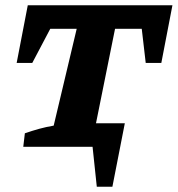

<svg xmlns="http://www.w3.org/2000/svg" viewBox="-20 -555 672 726"><path d="M346 151 330 0H68L74 -51Q103 -61 128.5 -68Q154 -75 183 -80L270 -446H170L102 -317H43L85 -535H632L590 -317H531L516 -446H415L343 -89H452L405 151Z"/></svg>

Font: Piazzolla SC
Style: Bold Italic
Weight: 700
Italic angle: -11.3°
Designer: Juan Pablo del Peral
Foundry: Huerta Tipografica
Version: Version 1.330